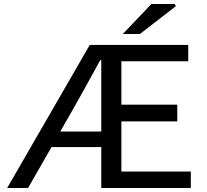

<svg xmlns="http://www.w3.org/2000/svg" viewBox="-20 -945 1042 965"><path d="M431 -719H926V-637H590V-419H871V-335H590V-83H939V0H489V-206H239L121 0H16ZM741 -925H858L864 -914L683 -774H597ZM489 -284V-643H484Q397 -484 355 -410L283 -284Z"/></svg>

Font: Nebula Sans Medium
Style: Regular
Weight: 500
Designer: Paul D. Hunt for Adobe (as Source Sans)
Foundry: Nebula Entertainment & Broadcasting LLC
Version: Version 1.010